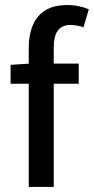

<svg xmlns="http://www.w3.org/2000/svg" viewBox="-20 -741 372 761"><path d="M94 0V-552Q94 -603 110 -641Q126 -679 159.5 -700Q193 -721 247 -721Q271 -721 294 -716Q317 -711 332 -704L311 -633Q284 -642 258 -642Q226 -642 209.5 -620Q193 -598 193 -553V0ZM22 -409V-484L100 -489H292V-409Z"/></svg>

Font: UmiuVSE Medium
Style: Regular
Weight: 500
Designer: Paul D. Hunt
Foundry: Adobe
Version: Version 3.046;September 5, 2023;FontCreator 14.0.0.2901 64-b